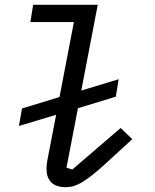

<svg xmlns="http://www.w3.org/2000/svg" viewBox="-20 -760 640 792"><path d="M250.7 12.1C293.3 12.1 330.6 -6.7 425.1 -93.8L525.6 -186.1L477.6 -231.9L278.1 -60.7L254.3 -68.5L301.5 -313.6L457.7 -361.2L469.5 -433.2L315.3 -386.4L383.2 -740.1H116.8L105.1 -669H284.8L225.5 -359.7L70.7 -312.5L58.2 -240.4L211.6 -286.6L175.4 -99.1C172.9 -87.4 171.9 -73.2 171.9 -63.2C171.9 -19.5 194.2 12.1 250.7 12.1Z"/></svg>

Font: Margiela Mono Italic Text It
Style: Regular
Weight: 400
Designer: Mike Abbink, Paul van der Laan, Pieter van Rosmalen
Foundry: Bold Monday
Version: Version 2.003 2021